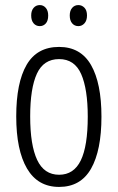

<svg xmlns="http://www.w3.org/2000/svg" viewBox="-20 -727 464 757"><path d="M380 -267Q380 -134 339 -62Q298 10 213 10Q129 10 86.5 -62.5Q44 -135 44 -268Q44 -401 85 -471.5Q126 -542 213 -542Q298 -542 339 -470.5Q380 -399 380 -267ZM99 -268Q99 -155 126.5 -96.5Q154 -38 213 -38Q271 -38 298.5 -94.5Q326 -151 326 -267Q326 -376 300 -435Q274 -494 213 -494Q152 -494 125.5 -436.5Q99 -379 99 -268ZM103 -666Q103 -685 112.5 -696Q122 -707 137 -707Q151 -707 160.5 -696Q170 -685 170 -666Q170 -645 160.5 -634.5Q151 -624 137 -624Q122 -624 112.5 -635Q103 -646 103 -666ZM255 -666Q255 -685 264.5 -696Q274 -707 289 -707Q303 -707 313 -696.5Q323 -686 323 -666Q323 -646 313 -635Q303 -624 289 -624Q274 -624 264.5 -635Q255 -646 255 -666Z"/></svg>

Font: Noto Sans Tamil ExtraCondensed Light
Style: Regular
Weight: 300
Width: 2
Designer: Jelle Bosma - Monotype Design Team
Foundry: Monotype Imaging Inc.
Version: Version 2.004; ttfautohint (v1.8.4.7-5d5b)